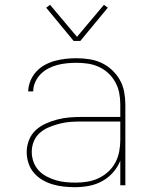

<svg xmlns="http://www.w3.org/2000/svg" viewBox="-20 -770 640 798"><path d="M292 8Q269 8 245.5 5.5Q222 3 199.5 -3.5Q177 -10 156.5 -22Q136 -34 121 -51.5Q106 -69 98.5 -91.5Q91 -114 91 -138Q91 -163 100.5 -187.5Q110 -212 128.5 -229Q147 -246 170.5 -256.5Q194 -267 219 -273.5Q244 -280 269.5 -282Q295 -284 320 -284H480V-336Q480 -360 475.5 -383.5Q471 -407 459.5 -428Q448 -449 430.5 -465.5Q413 -482 391 -492Q369 -502 345.5 -505.5Q322 -509 298 -509Q278 -509 258 -507Q238 -505 218.5 -500Q199 -495 181 -485.5Q163 -476 149 -462Q135 -448 126.5 -429Q118 -410 118 -390H97Q98 -413 106.5 -434Q115 -455 130.5 -472Q146 -489 166 -500Q186 -511 208 -517Q230 -523 252.5 -525.5Q275 -528 298 -528Q324 -528 350.5 -524Q377 -520 401 -509Q425 -498 445 -479.5Q465 -461 478 -438Q491 -415 496 -388.5Q501 -362 501 -336V0H480V-102Q469 -75 449.5 -53Q430 -31 404.5 -17Q379 -3 350 2.5Q321 8 292 8ZM295 -11Q319 -11 343.5 -15Q368 -19 390 -29.5Q412 -40 430 -56.5Q448 -73 459.5 -94.5Q471 -116 475.5 -140.5Q480 -165 480 -189V-265H320Q297 -265 274.5 -263.5Q252 -262 230 -256.5Q208 -251 186.5 -242.5Q165 -234 147.5 -219.5Q130 -205 121 -183.5Q112 -162 112 -139Q112 -118 119 -98Q126 -78 140 -62.5Q154 -47 173 -37Q192 -27 212 -21Q232 -15 253 -13Q274 -11 295 -11ZM286 -600 172 -738 188 -750 300 -617 412 -750 428 -738 314 -600Z"/></svg>

Font: Iosevka Aile Thin
Style: Regular
Weight: 100
Designer: Belleve Invis
Foundry: Belleve Invis
Version: Version 31.1.0; ttfautohint (v1.8.4)